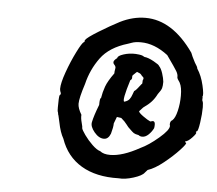

<svg xmlns="http://www.w3.org/2000/svg" viewBox="-43 -631 684 605"><g transform="rotate(5 299.0 -328.5)"><path d="M169 -182Q158 -201 152 -232Q151 -237 147 -254Q146 -255 145.5 -259.5Q145 -264 144 -265Q143 -267 143 -279Q143 -311 145 -317Q149 -320 148.5 -323.5Q148 -327 147 -328Q145 -334 145 -338Q145 -356 157.5 -391Q170 -426 185.5 -457Q201 -488 207 -491Q209 -491 209 -494.5Q209 -498 210 -498Q215 -506 250 -527.5Q285 -549 314 -564Q354 -584 394 -584Q479 -584 547 -487Q550 -478 561 -457Q570 -444 570 -439Q584 -418 591 -387.5Q598 -357 594 -353Q595 -351 594.5 -346Q594 -341 595 -339Q598 -335 598 -319Q598 -298 594 -270.5Q590 -243 586 -242Q585 -242 583.5 -240.5Q582 -239 584 -238Q587 -236 574 -222Q561 -208 552 -207Q552 -207 552 -205.5Q552 -204 555 -203Q559 -201 539 -179.5Q519 -158 491.5 -136Q464 -114 442 -107L434 -98Q427 -88 400 -79.5Q373 -71 353 -73Q282 -71 235 -99Q188 -127 169 -182ZM320 -144Q359 -144 413 -174Q439 -186 470 -212.5Q501 -239 500 -252L499 -256Q499 -267 506 -270Q515 -278 520.5 -301Q526 -324 526 -349Q526 -376 519 -389Q519 -390 514 -397Q509 -404 510 -409Q510 -416 504.5 -425.5Q499 -435 472 -473Q429 -506 386 -506Q368 -506 357.5 -502Q347 -498 346 -498Q288 -481 260.5 -443.5Q233 -406 222 -360Q207 -314 207 -296Q207 -282 219 -262Q218 -252 222 -237.5Q226 -223 225 -221Q226 -215 237 -199.5Q248 -184 262.5 -170Q277 -156 288 -153Q299 -144 320 -144ZM296 -193Q280 -193 265.5 -210.5Q251 -228 254 -242Q258 -262 272 -298Q272 -320 276 -320Q279 -339 285.5 -357Q292 -375 311 -401Q311 -408 312 -412Q313 -416 313 -419Q313 -424 308 -429Q305 -432 305 -436Q305 -442 316 -450Q316 -457 334.5 -463Q353 -469 373 -468Q376 -468 383.5 -467Q391 -466 394.5 -464.5Q398 -463 401 -461Q413 -460 431 -450Q449 -440 449 -437Q456 -430 461 -414.5Q466 -399 467 -388Q467 -375 465 -368Q463 -361 453 -348Q446 -334 436.5 -323.5Q427 -313 411 -302L399 -289Q400 -284 414 -274Q428 -264 437 -260L445 -262Q452 -262 452 -251Q452 -245 451 -240Q445 -228 435.5 -219Q426 -210 416 -210Q409 -210 404 -214Q393 -216 388.5 -219Q384 -222 375 -231Q370 -235 363.5 -244Q357 -253 345 -263Q345 -263 342 -263.5Q339 -264 331 -265L323 -244Q323 -232 317 -211Q310 -193 296 -193ZM378 -351Q384 -354 398 -373Q399 -375 400.5 -375.5Q402 -376 402 -387Q404 -391 404 -393Q404 -397 399 -400Q397 -402 395 -405Q393 -408 382 -412Q382 -412 379.5 -410Q377 -408 369 -400L368 -397V-392Q368 -387 363 -384Q342 -317 350 -315Q361 -318 366 -324.5Q371 -331 373.5 -339Q376 -347 378 -351Z"/></g></svg>

Font: Caveat
Style: Bold
Weight: 700
Designer: Pablo Impallari
Foundry: Pablo Impallari
Version: Version 1.500; ttfautohint (v1.6)